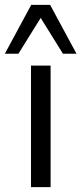

<svg xmlns="http://www.w3.org/2000/svg" viewBox="-49 -773 336 793"><path d="M0 0ZM79 0V-502H160V0ZM-29 -551 80 -753H158L267 -551H211L119 -699L27 -551Z"/></svg>

Font: Winston
Style: Regular
Weight: 400
Designer: Original fonts by Vernon Adams / Changes by Cristiano Sobral
Foundry: Original fonts by Vernon Adams / Changes by Cristiano Sobral
Version: Version 2.503;July 17, 2020;FontCreator 13.0.0.2655 64-bit